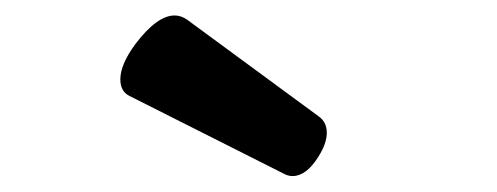

<svg xmlns="http://www.w3.org/2000/svg" viewBox="-20 -725 640 247"><path d="M400.4 -554.2Q400.4 -540.5 389.6 -523.4Q374 -498.5 356.4 -498.5Q350.6 -498.5 345.2 -501.5L146.5 -601.6Q134.8 -607.4 134.8 -623Q134.8 -642.1 154.3 -668.5Q182.1 -705.1 204.6 -705.1Q212.9 -705.1 220.7 -699.7L390.1 -575.2Q400.4 -567.9 400.4 -554.2Z"/></svg>

Font: Courier Prime
Style: Bold
Weight: 700
Designer: Alan Dague-Greene, Quote-Unquote Apps
Foundry: Quote-Unquote Apps
Version: Version 3.018